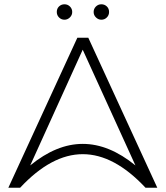

<svg xmlns="http://www.w3.org/2000/svg" viewBox="-20 -876 773 896"><path d="M659 0Q366 -313 74 0H19L341 -700H392L714 0H659ZM612 -104 366 -644 121 -104Q366 -305 612 -104ZM245 -820Q245 -836 255.5 -846Q266 -856 281 -856Q296 -856 306.5 -845.5Q317 -835 317 -820Q317 -805 306 -794.5Q295 -784 281 -784Q266 -784 255.5 -794.5Q245 -805 245 -820ZM417 -820Q417 -835 427.5 -845.5Q438 -856 453 -856Q468 -856 478.5 -846Q489 -836 489 -820Q489 -805 478.5 -794.5Q468 -784 453 -784Q439 -784 428 -794.5Q417 -805 417 -820Z"/></svg>

Font: Montserrat Atlas Light
Style: Regular
Weight: 300
Designer: Julieta Ulanovsky
Foundry: Julieta Ulanovsky
Version: Version 7.200